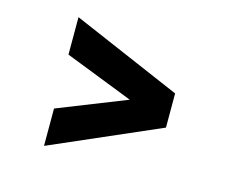

<svg xmlns="http://www.w3.org/2000/svg" viewBox="-72 -622 778 648"><g transform="rotate(15 317.0 -298.0)"><path d="M128.3 -203.7 509.9 -355.1V-239.3L128.3 -73.1ZM128.3 -392.1V-522.9L509.9 -358.7V-242.9Z"/></g></svg>

Font: Oak Sans Light
Style: Regular
Weight: 400
Designer: Erik Kennedy, Walven
Foundry: Erik Kennedy, Walven
Version: Version 1.100;Glyphs 3.1.2 (3151)